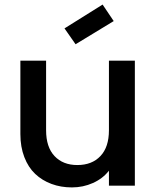

<svg xmlns="http://www.w3.org/2000/svg" viewBox="-20 -818 689 846"><path d="M574.2 -550.8V0H460V-65.9Q433.1 -31.2 389.6 -11.7Q346.2 7.8 296.9 7.8Q248 7.8 206.8 -7.6Q165.5 -22.9 135 -51.8Q104.5 -80.6 87.2 -125.7Q69.8 -170.9 69.8 -227.1V-550.8H183.1V-244.1Q183.1 -169.9 220.2 -130.4Q257.3 -90.8 320.8 -90.8Q385.3 -90.8 422.6 -130.4Q460 -169.9 460 -244.1V-550.8ZM432.1 -797.9 481 -725.1 313 -623 264.2 -692.9Z"/></svg>

Font: SVN-Poppins Medium
Style: Regular
Weight: 500
Designer: Ninad Kale (Devanagari), Jonny Pinhorn (Latin)
Foundry: Indian Type Foundry
Version: Version 3.002 2017